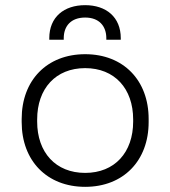

<svg xmlns="http://www.w3.org/2000/svg" viewBox="-20 -710 660 744"><path d="M310 14C458 14 556 -87 556 -237V-249C556 -399 458 -500 310 -500C162 -500 64 -399 64 -249V-237C64 -87 162 14 310 14ZM124 -239V-247C124 -367 196 -446 310 -446C424 -446 496 -367 496 -247V-239C496 -119 424 -40 310 -40C196 -40 124 -119 124 -239ZM171 -556H227V-562C227 -609 255 -642 310 -642C364 -642 392 -609 392 -562V-556H448V-562C448 -644 391 -690 310 -690C228 -690 171 -644 171 -562Z"/></svg>

Font: Meta Space Light
Style: Regular
Weight: 300
Designer: Meta Pool / Florian Karsten
Foundry: Meta Pool / Florian Karsten
Version: Version 2.000;Glyphs 3.1.1 (3137)